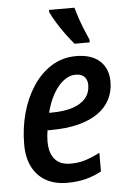

<svg xmlns="http://www.w3.org/2000/svg" viewBox="-55 -806 572 857"><g transform="rotate(-5 231.5 -378.0)"><path d="M211.4 9.8Q157.2 9.8 117.7 -12Q78.1 -33.7 56.4 -75.7Q34.7 -117.7 34.7 -177.7Q34.7 -249.5 52.7 -316.2Q70.8 -382.8 105.2 -435.5Q139.6 -488.3 188.7 -519.3Q237.8 -550.3 299.8 -550.3Q368.2 -550.3 405.5 -516.4Q442.9 -482.4 442.9 -422.9Q442.9 -379.4 424.6 -344Q406.2 -308.6 370.4 -283.4Q334.5 -258.3 281.5 -244.9Q228.5 -231.4 158.7 -231.4H144Q142.1 -219.7 140.9 -207.3Q139.6 -194.8 139.6 -182.6Q139.6 -129.4 163.6 -101.8Q187.5 -74.2 233.9 -74.2Q269 -74.2 298.6 -83.3Q328.1 -92.3 365.7 -111.3V-27.8Q330.6 -8.8 293.7 0.5Q256.8 9.8 211.4 9.8ZM157.7 -308.6H168Q226.1 -308.6 264.9 -321.8Q303.7 -335 323.2 -359.4Q342.8 -383.8 342.8 -417Q342.8 -440.4 329.6 -454.1Q316.4 -467.8 289.6 -467.8Q262.7 -467.8 236.8 -448.2Q210.9 -428.7 190.4 -392.8Q169.9 -356.9 157.7 -308.6ZM297.9 -606Q281.7 -624.5 261.7 -651.6Q241.7 -678.7 224.4 -707Q207 -735.4 197.3 -756.3V-766.1H311.5Q317.9 -742.7 326.2 -718Q334.5 -693.4 344.7 -668Q355 -642.6 366.2 -617.7L365.7 -606Z"/></g></svg>

Font: Open Sans SemiCondensed SemiBold
Style: Italic
Weight: 600
Width: 4
Italic angle: -12°
Designer: Monotype Design Team
Foundry: Monotype Imaging Inc.
Version: Version 3.000